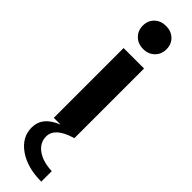

<svg xmlns="http://www.w3.org/2000/svg" viewBox="-348 -733 996 996"><g transform="rotate(45 150.0 -234.5)"><path d="M125 0H75V-512H225V0H222Q115 32 115 96Q115 143 156 172Q197 201 263 203V280Q160 280 94.5 234Q29 188 29 117Q29 37 125 0ZM63 -665Q63 -702 87.5 -725.5Q112 -749 150 -749Q188 -749 212.5 -725.5Q237 -702 237 -665Q237 -628 212.5 -604Q188 -580 150 -580Q112 -580 87.5 -604Q63 -628 63 -665Z"/></g></svg>

Font: Metropolitano
Style: Bold
Weight: 700
Designer: Fonts by Alex Slobzheninov & Chris M. Simpson / Changes by Cristiano Sobral
Foundry: Fonts by Alex Slobzheninov & Chris M. Simpson / Changes by Cristiano Sobral
Version: Version 1.00;August 30, 2020;FontCreator 13.0.0.2681 64-bit